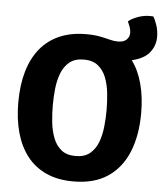

<svg xmlns="http://www.w3.org/2000/svg" viewBox="-56 -862 789 926"><g transform="rotate(5 338.0 -398.5)"><path d="M36 -342Q36 -426 55.2 -492Q74.5 -558 112.2 -604Q150 -650 205.5 -674Q261 -698 333.5 -698Q373 -698 400.8 -692.5Q428.5 -687 449.2 -681.5Q470 -676 489 -676Q517 -676 530.8 -689.8Q544.5 -703.5 544.5 -722.5Q544.5 -736.5 538.8 -752.2Q533 -768 528.5 -777Q547.5 -793 580 -803.8Q612.5 -814.5 648.5 -811.5Q657.5 -798 666.5 -771.2Q675.5 -744.5 675.5 -714.5Q675.5 -672.5 649.5 -639.2Q623.5 -606 563.5 -592Q597.5 -545.5 614.2 -482Q631 -418.5 631 -342Q631 -234.5 598.5 -154.2Q566 -74 500.2 -29.5Q434.5 15 333.5 15Q257 15 201 -10.8Q145 -36.5 108.5 -83.8Q72 -131 54 -196.5Q36 -262 36 -342ZM203 -342Q203 -302.5 207.2 -261.5Q211.5 -220.5 224.8 -185.5Q238 -150.5 264 -129.2Q290 -108 333.5 -108Q376.5 -108 402.5 -129.2Q428.5 -150.5 441.8 -185.5Q455 -220.5 459.2 -261.5Q463.5 -302.5 463.5 -342Q463.5 -381.5 459.2 -422.5Q455 -463.5 441.8 -498Q428.5 -532.5 402.5 -553.8Q376.5 -575 333.5 -575Q290 -575 264 -553.8Q238 -532.5 224.8 -498Q211.5 -463.5 207.2 -422.5Q203 -381.5 203 -342Z"/></g></svg>

Font: Signika SC
Style: Regular
Weight: 300
Designer: Anna Giedryś
Foundry: Anna Giedryś
Version: Version 2.000